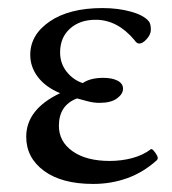

<svg xmlns="http://www.w3.org/2000/svg" viewBox="-20 -445 427 476"><path d="M211 11Q133 11 89 -21.5Q45 -54 45 -106Q45 -174 129 -214Q93 -229 74 -254Q55 -279 55 -309Q55 -359 103.5 -392Q152 -425 234 -425Q273 -425 305 -416Q337 -407 349 -392Q354 -386 354 -371Q354 -360 344 -348.5Q334 -337 325 -337Q319 -337 313 -346Q271 -396 217 -396Q178 -396 153.5 -374Q129 -352 129 -315Q129 -288 145 -267.5Q161 -247 185 -239Q204 -252 236 -252Q258 -252 271.5 -245Q285 -238 285 -225Q285 -212 270 -201Q255 -190 227 -190Q213 -190 199 -193.5Q185 -197 171 -201Q126 -184 126 -133Q126 -94 160 -70Q194 -46 252 -46Q281 -46 307.5 -53Q334 -60 354 -75Q356 -77 361 -71.5Q366 -66 369.5 -59Q373 -52 369 -48Q336 -18 296 -3.5Q256 11 211 11Z"/></svg>

Font: Junicode SmExp
Style: Regular
Weight: 400
Width: 6
Designer: Peter S. Baker
Version: Version 2.205; ttfautohint (v1.8.4)